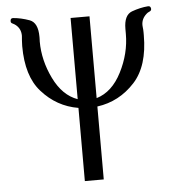

<svg xmlns="http://www.w3.org/2000/svg" viewBox="-50 -519 725 781"><g transform="rotate(-5 312.0 -128.0)"><path d="M265.1 214.8V-84Q177.2 -98.6 116.2 -167.5Q59.1 -231.4 59.1 -354Q59.1 -360.8 59.6 -367.7Q59.6 -373 60.1 -378.4Q60.5 -383.8 61 -389.6Q61.5 -393.1 61.5 -396.5Q61.5 -424.8 41 -441.4Q35.6 -445.8 28.3 -449.2Q21 -452.1 21 -458.5V-459.5Q21 -471.2 30.8 -471.2H32.2Q64 -468.8 99.1 -456.1Q132.3 -443.4 132.3 -386.2V-381.3Q132.3 -377.4 132.1 -373.8Q131.8 -370.1 131.8 -366.7Q131.8 -289.6 168 -215.3Q204.1 -141.1 265.1 -119.6V-451.2H342.3V-117.2Q406.2 -136.2 444.8 -211.9Q483.4 -287.6 483.4 -366.7V-387.7Q483.4 -443.4 516.1 -456.1Q550.8 -468.8 583 -471.2H584.5Q593.8 -471.2 594.7 -459.5Q594.7 -452.1 586.9 -449Q579.1 -445.8 574.7 -441.4Q553.7 -422.9 553.7 -397Q553.7 -393.6 554.2 -389.6Q555.7 -378.4 555.7 -367.7V-355.5Q555.7 -230 496.1 -164.6Q432.6 -95.2 342.3 -83V214.8Z"/></g></svg>

Font: Caudex
Style: Regular
Weight: 400
Version: Version 1.04